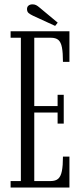

<svg xmlns="http://www.w3.org/2000/svg" viewBox="-20 -840 368 860"><path d="M27.5 0V-29H73.5V-671H27.5V-700H291V-563H262Q262 -603.5 257.5 -627.2Q253 -651 241.5 -661Q230 -671 207 -671H133.5V-365H238V-415.5H265.5V-286.5H238V-336H133.5V-29H206.5Q229 -29 240.8 -39.5Q252.5 -50 257.2 -74Q262 -98 262 -138.5H291V0ZM227 -724 128 -769.5Q115.5 -775.5 108.2 -781.5Q101 -787.5 101 -799.5Q101 -809.5 107.8 -815Q114.5 -820.5 125.5 -820.5Q135 -820.5 141.8 -817Q148.5 -813.5 155.5 -807.5L238.5 -738.5Z"/></svg>

Font: Imbue 24pt Light
Style: Regular
Weight: 300
Designer: Tyler Finck
Foundry: Etcetera Type Company
Version: Version 1.102